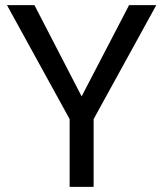

<svg xmlns="http://www.w3.org/2000/svg" viewBox="-20 -731 641 751"><path d="M114.7 -710.9H7.3L252.4 -265.1V0H346.2V-265.1L591.3 -710.9H484.9L299.3 -354Z"/></svg>

Font: Shabnam
Style: Regular
Weight: 400
Foundry: DejaVu fonts team - Redesigned by Saber Rastikerdar - Based on Vazir font
Version: Version 5.0.1